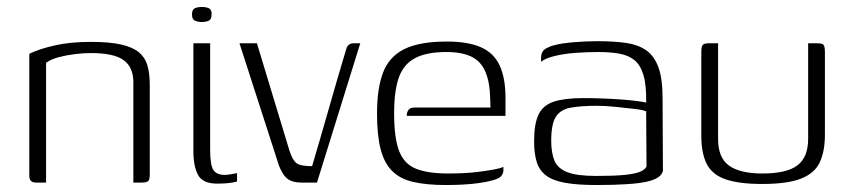

<svg xmlns="http://www.w3.org/2000/svg" viewBox="-20 -523 2437 550"><path d="M83 0Q64 0 64 -19V-369Q93 -383 137 -393Q181 -403 240 -403Q294 -403 327 -395.5Q360 -388 378 -373Q396 -358 402.5 -335Q409 -312 409 -280V-23Q409 -15 407.5 -9.5Q406 -4 400.5 -2Q395 0 386 0H362V-288Q362 -330 334.5 -350.5Q307 -371 240 -371Q219 -371 194.5 -368Q170 -365 147.5 -359Q125 -353 112 -343V0Z M602 3Q561 3 547.5 -21.5Q534 -46 534 -90V-399H582V-94Q582 -51 591 -36.5Q600 -22 624 -22Q630 -22 642.5 -24Q655 -26 659 -27V-3Q656 -2 648 -0.5Q640 1 628.5 2Q617 3 602 3ZM558 -460Q546 -460 538 -464Q530 -468 530 -481Q530 -495 537.5 -499Q545 -503 558 -503Q571 -503 579 -499Q587 -495 586 -481Q586 -468 578.5 -464Q571 -460 558 -460Z M844 0Q827 0 815 -4.5Q803 -9 794.5 -20Q786 -31 779 -49L666 -399H716L809 -92Q818 -64 829.5 -55.5Q841 -47 874 -47Q899 -131 923 -215.5Q947 -300 972 -383Q974 -390 979 -394.5Q984 -399 993 -399H1012L888 0Z M1257 7Q1203 7 1165 -1.5Q1127 -10 1104 -32.5Q1081 -55 1070.5 -95Q1060 -135 1060 -198Q1060 -269 1077 -314.5Q1094 -360 1137.5 -382Q1181 -404 1260 -404Q1321 -404 1358 -387.5Q1395 -371 1411.5 -335Q1428 -299 1428 -243V-191H1145Q1145 -201 1150 -208Q1155 -215 1168 -215H1385L1384 -245Q1382 -313 1354 -343.5Q1326 -374 1259 -374Q1202 -374 1169 -356.5Q1136 -339 1122.5 -301Q1109 -263 1109 -198Q1109 -127 1123.5 -90Q1138 -53 1172 -39.5Q1206 -26 1264 -26Q1283 -26 1306.5 -27Q1330 -28 1353 -31Q1376 -34 1395 -37.5Q1414 -41 1422 -45V-35Q1422 -27 1416.5 -19.5Q1411 -12 1393 -7Q1369 0 1334.5 3.5Q1300 7 1257 7Z M1689 7Q1633 7 1598 0.5Q1563 -6 1544 -20.5Q1525 -35 1517.5 -59Q1510 -83 1510 -118Q1510 -169 1523 -195.5Q1536 -222 1567 -232Q1598 -242 1651 -242Q1676 -242 1704.5 -241Q1733 -240 1759.5 -238Q1786 -236 1805.5 -233.5Q1825 -231 1831 -229Q1832 -279 1823 -308.5Q1814 -338 1796.5 -351.5Q1779 -365 1753 -369.5Q1727 -374 1694 -374Q1661 -374 1628 -371.5Q1595 -369 1568.5 -362.5Q1542 -356 1530 -346V-357Q1530 -376 1543 -383.5Q1556 -391 1570 -394Q1588 -399 1622.5 -402Q1657 -405 1692 -405Q1739 -405 1773.5 -400Q1808 -395 1831 -379Q1854 -363 1866 -330.5Q1878 -298 1878 -242L1879 -34Q1875 -12 1832.5 -2.5Q1790 7 1689 7ZM1688 -19Q1740 -19 1769.5 -22Q1799 -25 1813.5 -31Q1828 -37 1832 -46L1831 -204Q1823 -208 1797.5 -211Q1772 -214 1742.5 -217Q1713 -220 1692 -220Q1644 -220 1614.5 -214.5Q1585 -209 1572 -188Q1559 -167 1559 -120Q1559 -86 1568 -63.5Q1577 -41 1604.5 -30Q1632 -19 1688 -19Z M2037 -399V-125Q2037 -71 2068.5 -48.5Q2100 -26 2164 -26Q2234 -26 2264.5 -49.5Q2295 -73 2295 -125V-399Q2296 -399 2299.5 -399Q2303 -399 2307 -399Q2311 -399 2315 -399Q2319 -399 2320 -399Q2330 -399 2334.5 -397.5Q2339 -396 2341 -391Q2343 -386 2343 -375V-137Q2343 -90 2328.5 -58.5Q2314 -27 2275 -11.5Q2236 4 2163 4Q2098 4 2059.5 -9Q2021 -22 2005 -52.5Q1989 -83 1989 -134V-375Q1989 -389 1993 -394Q1997 -399 2009 -399Q2016 -399 2022.5 -399Q2029 -399 2037 -399Z"/></svg>

Font: Genos Thin Light
Style: Regular
Weight: 300
Version: Version 1.010